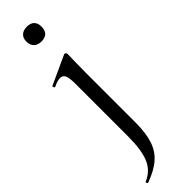

<svg xmlns="http://www.w3.org/2000/svg" viewBox="-303 -592 864 864"><g transform="rotate(-45 129.5 -159.5)"><path d="M173 -385Q173 -376 172 -346Q171 -316 171 -267V48Q171 114 157 158.5Q143 203 110 232Q77 261 19 282Q17 283 14.5 277.5Q12 272 14 271Q64 250 83.5 203Q103 156 103 71V-265Q103 -300 96.5 -316Q90 -332 72 -332Q64 -332 53.5 -329Q43 -326 29 -319Q25 -318 22.5 -323.5Q20 -329 23 -331L160 -394Q162 -395 163 -395Q166 -395 169.5 -392Q173 -389 173 -385ZM130 -507Q107 -507 94 -519.5Q81 -532 81 -555Q81 -577 94 -589Q107 -601 130 -601Q153 -601 165 -589Q177 -577 177 -555Q177 -507 130 -507Z"/></g></svg>

Font: Cormorant Medium
Style: Regular
Weight: 500
Designer: Christian Thalmann (Catharsis Fonts)
Foundry: Catharsis Fonts
Version: Version 4.000